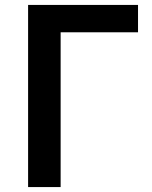

<svg xmlns="http://www.w3.org/2000/svg" viewBox="-20 -759 617 779"><path d="M94 -739H540V-628H226V0H94Z"/></svg>

Font: Merged Yaku Han JP SemiBold
Style: Regular
Weight: 600
Designer: Ryoko NISHIZUKA 西塚涼子 (kana, bopomofo & ideographs); Paul D. Hunt (Latin, Greek & Cyrillic); Sandoll Communications 산돌커뮤니
Foundry: Adobe
Version: Version 2.004